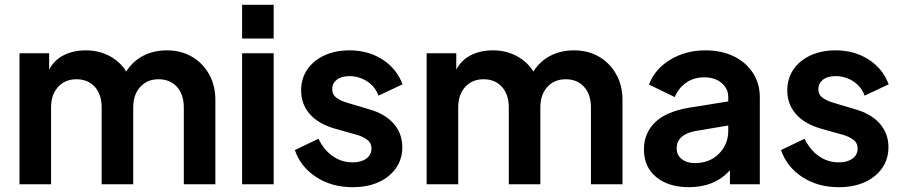

<svg xmlns="http://www.w3.org/2000/svg" viewBox="-20 -765 3748 797"><path d="M61 0H192V-319Q192 -372 221 -404Q250 -436 297 -436Q345 -436 373.5 -404.5Q402 -373 402 -319V0H533V-319Q533 -372 562 -404Q591 -436 638 -436Q686 -436 714.5 -404.5Q743 -373 743 -319V0H874V-350Q874 -411 847.5 -457.5Q821 -504 776 -530Q731 -556 673 -556Q619 -556 575.5 -534Q532 -512 504 -468Q480 -508 435.5 -532Q391 -556 336 -556Q285 -556 245 -536Q205 -516 184 -476V-544H61Z M985 -605H1116V-745H985ZM985 0H1116V-544H985Z M1444 12Q1506 12 1552 -9Q1598 -30 1624 -67.5Q1650 -105 1650 -154Q1650 -211 1614 -252Q1578 -293 1510 -312L1423 -338Q1395 -346 1377 -359Q1359 -372 1359 -395Q1359 -419 1378 -434Q1397 -449 1430 -449Q1471 -449 1504.5 -427Q1538 -405 1551 -368L1651 -415Q1626 -481 1567 -518.5Q1508 -556 1431 -556Q1372 -556 1326.5 -535Q1281 -514 1255.5 -476.5Q1230 -439 1230 -389Q1230 -333 1265.5 -292Q1301 -251 1370 -231L1459 -206Q1485 -199 1503.5 -185.5Q1522 -172 1522 -149Q1522 -122 1500.5 -106.5Q1479 -91 1444 -91Q1398 -91 1361 -117Q1324 -143 1302 -189L1204 -142Q1228 -72 1292.5 -30Q1357 12 1444 12Z M1751 0H1882V-319Q1882 -372 1911 -404Q1940 -436 1987 -436Q2035 -436 2063.5 -404.5Q2092 -373 2092 -319V0H2223V-319Q2223 -372 2252 -404Q2281 -436 2328 -436Q2376 -436 2404.5 -404.5Q2433 -373 2433 -319V0H2564V-350Q2564 -411 2537.5 -457.5Q2511 -504 2466 -530Q2421 -556 2363 -556Q2309 -556 2265.5 -534Q2222 -512 2194 -468Q2170 -508 2125.5 -532Q2081 -556 2026 -556Q1975 -556 1935 -536Q1895 -516 1874 -476V-544H1751Z M2840 12Q2946 12 3010 -58V0H3134V-362Q3134 -419 3105 -463Q3076 -507 3025.5 -531.5Q2975 -556 2908 -556Q2826 -556 2762 -517Q2698 -478 2674 -414L2781 -362Q2796 -399 2828 -421.5Q2860 -444 2903 -444Q2948 -444 2975.5 -420.5Q3003 -397 3003 -362V-344L2841 -318Q2745 -302 2699 -257Q2653 -212 2653 -144Q2653 -72 2704 -30Q2755 12 2840 12ZM2789 -149Q2789 -206 2866 -221L3003 -244V-222Q3003 -166 2964.5 -127Q2926 -88 2864 -88Q2831 -88 2810 -104.5Q2789 -121 2789 -149Z M3462 12Q3524 12 3570 -9Q3616 -30 3642 -67.5Q3668 -105 3668 -154Q3668 -211 3632 -252Q3596 -293 3528 -312L3441 -338Q3413 -346 3395 -359Q3377 -372 3377 -395Q3377 -419 3396 -434Q3415 -449 3448 -449Q3489 -449 3522.5 -427Q3556 -405 3569 -368L3669 -415Q3644 -481 3585 -518.5Q3526 -556 3449 -556Q3390 -556 3344.5 -535Q3299 -514 3273.5 -476.5Q3248 -439 3248 -389Q3248 -333 3283.5 -292Q3319 -251 3388 -231L3477 -206Q3503 -199 3521.5 -185.5Q3540 -172 3540 -149Q3540 -122 3518.5 -106.5Q3497 -91 3462 -91Q3416 -91 3379 -117Q3342 -143 3320 -189L3222 -142Q3246 -72 3310.5 -30Q3375 12 3462 12Z"/></svg>

Font: Plus Jakarta Sans
Style: Bold
Weight: 700
Designer: Gumpita Rahayu
Foundry: Tokotype
Version: Version 2.004; ttfautohint (v1.8.3)